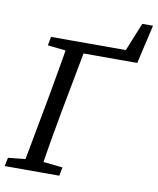

<svg xmlns="http://www.w3.org/2000/svg" viewBox="-89 -881 781 951"><g transform="rotate(10 301.5 -406.0)"><path d="M236 -617 244 -670H535L471 -620L549 -812H603L558 -617ZM0 0 9 -43 137 -56H157L283 -43L275 0ZM86 0 153 -360Q167 -437 180.5 -515Q194 -593 207 -670H298L230 -310Q216 -233 202.5 -155Q189 -77 177 0ZM107 -626 115 -670H249L240 -613H227Z"/></g></svg>

Font: Source Serif 4 18pt
Style: Italic
Weight: 400
Italic angle: -12°
Designer: Frank Grießhammer
Foundry: Adobe Systems Incorporated
Version: Version 4.004;hotconv 1.0.116;makeotfexe 2.5.65601